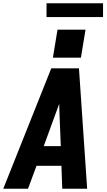

<svg xmlns="http://www.w3.org/2000/svg" viewBox="-32 -1152 652 1172"><path d="M-12 0 281 -735H450L500 0H348L343 -140H191L139 0ZM339 -260 330 -490Q330 -497 330 -504Q330 -511 329 -518Q327 -511 324.5 -504Q322 -497 319 -490L235 -260ZM291 -800 319 -971H490L462 -800ZM252 -1048V-1132H597V-1048Z"/></svg>

Font: Iosevka SS04 Heavy Extended
Style: Italic
Weight: 900
Width: 7
Italic angle: -9°
Monospace: yes
Designer: Belleve Invis
Foundry: Belleve Invis
Version: Version 19.0.0; ttfautohint (v1.8.4)